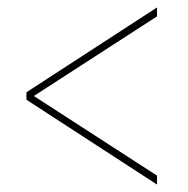

<svg xmlns="http://www.w3.org/2000/svg" viewBox="-20 -615 505 516"><path d="M402 -119V-143L71 -357L402 -571V-595L51 -367V-347Z"/></svg>

Font: Noto Serif Display Condensed
Style: Bold Italic
Weight: 700
Width: 3
Italic angle: -12°
Designer: Monotype Design Team
Foundry: Monotype Imaging Inc.
Version: Version 2.009